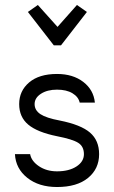

<svg xmlns="http://www.w3.org/2000/svg" viewBox="-20 -744 458 771"><path d="M289 -724 329 -696 225 -562H196L92 -696L132 -724L211 -636ZM361 -332H300Q295 -355 271 -369.5Q247 -384 209 -384Q170 -384 144.5 -367.5Q119 -351 119 -326Q119 -301 142.5 -285.5Q166 -270 220 -260Q305 -243 341.5 -211.5Q378 -180 378 -125Q378 -66 333.5 -29.5Q289 7 209 7Q136 7 89.5 -30Q43 -67 40 -125H101Q106 -97 136.5 -76.5Q167 -56 209 -56Q257 -56 287 -75.5Q317 -95 317 -125Q317 -156 294 -170.5Q271 -185 209 -197Q130 -213 93.5 -243.5Q57 -274 57 -326Q57 -379 97 -413Q137 -447 209 -447Q273 -447 314.5 -415Q356 -383 361 -332Z"/></svg>

Font: Arcon
Style: Regular
Weight: 400
Designer: M. Zarth
Foundry: martin zarth - visuelle & digitale kommunikation
Version: Version 1.131;PS 001.131;hotconv 1.0.70;makeotf.lib2.5.58329